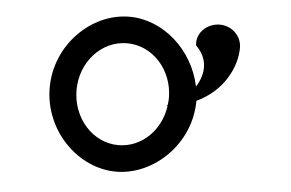

<svg xmlns="http://www.w3.org/2000/svg" viewBox="-41 -518 884 584"><g transform="rotate(5 401.0 -225.5)"><path d="M332 11C448 11 557 -94 557 -225C639 -263 675 -339 675 -397C675 -433 645 -462 608 -462C572 -462 538 -434 541 -396V-394L542 -392C580 -355 578 -309 552 -268C529 -379 435 -462 332 -462C216 -462 109 -357 109 -226C109 -95 216 11 332 11ZM332 -381C410 -381 473 -312 473 -226C473 -218 472 -211 471 -204L467 -201L471 -202C461 -127 403 -70 332 -70C254 -70 191 -140 191 -226C191 -312 254 -381 332 -381Z"/></g></svg>

Font: Charger Monospace
Style: Regular
Weight: 400
Designer: Jasper
Foundry: Cannot Into Space Fonts
Version: Version 0.980